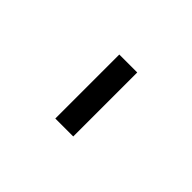

<svg xmlns="http://www.w3.org/2000/svg" viewBox="17 -976 401 401"><g transform="rotate(-45 217.0 -775.5)"><path d="M124 -802H313V-749H124Z"/></g></svg>

Font: Phudu Light Black
Style: Regular
Weight: 900
Version: Version 1.005;gftools[0.9.23]